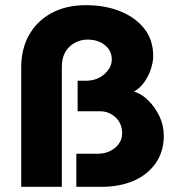

<svg xmlns="http://www.w3.org/2000/svg" viewBox="-20 -722 683 742"><path d="M62 0H219V-464Q219 -498 232.5 -521Q246 -544 269 -556.5Q292 -569 318 -569Q359 -569 385.5 -547.5Q412 -526 412 -492Q412 -461 383.5 -435.5Q355 -410 311 -410H280V-292H367Q401 -292 426.5 -268.5Q452 -245 452 -206Q452 -184 439 -166Q426 -148 405 -138Q384 -128 358 -128H275V0H371Q444 0 498 -24Q552 -48 582.5 -92.5Q613 -137 613 -197Q613 -237 596.5 -272Q580 -307 554 -333Q528 -359 498 -368Q522 -382 538 -405Q554 -428 563 -455Q572 -482 572 -506Q572 -568 537.5 -611.5Q503 -655 444.5 -678.5Q386 -702 312 -702Q235 -702 179 -671.5Q123 -641 92.5 -587Q62 -533 62 -462Z"/></svg>

Font: Catamaran ExtraBold
Style: Regular
Weight: 800
Designer: Pria Ravichandran
Version: Version 2.000